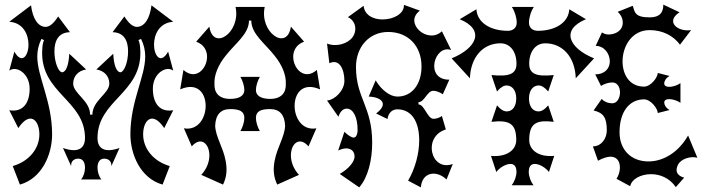

<svg xmlns="http://www.w3.org/2000/svg" viewBox="-20 -775 3041 829"><path d="M706 -552C673 -494 645 -536 645 -582C645 -625 667 -677 728 -681L634 -752C627 -695 604 -659 571 -659C555 -659 537 -672 517 -704L466 -636C515 -635 533 -600 533 -553C533 -505 515 -463 500 -463C483 -463 471 -495 469 -543L396 -475C430 -470 452 -446 452 -414C452 -371 379 -341 379 -280H369C369 -341 296 -371 296 -414C296 -446 318 -470 352 -475L279 -543C277 -495 265 -463 248 -463C233 -463 215 -505 215 -553C215 -600 233 -635 282 -636L231 -704C211 -672 193 -659 177 -659C144 -659 121 -695 114 -752L20 -681C81 -677 103 -625 103 -582C103 -536 75 -494 42 -552L20 -470C50 -493 108 -459 108 -392C108 -330 79 -289 20 -299L59 -222C110 -298 150 -256 150 -195C150 -133 105 -78 35 -58L66 22C162 -5 205 -109 205 -195C205 -338 141 -443 141 -531C141 -556 146 -581 159 -607L170 -602C166 -592 163 -582 162 -553C157 -372 347 -342 347 -179C347 -134 317 -113 252 -136L287 -58C286 -82 303 -90 318 -90C339 -90 347 -72 347 -51C347 -33 341 -13 330 0H418C407 -13 401 -33 401 -51C401 -72 409 -90 430 -90C445 -90 462 -82 461 -58L496 -136C431 -113 401 -134 401 -179C401 -342 591 -372 586 -553C585 -582 582 -592 578 -602L589 -607C602 -581 607 -556 607 -531C607 -443 543 -338 543 -195C543 -109 586 -5 682 22L713 -58C643 -78 598 -133 598 -195C598 -256 638 -298 689 -222L728 -299C669 -289 640 -330 640 -392C640 -459 698 -493 728 -470Z M1252 -318C1252 -372 1287 -422 1362 -389L1348 -473C1295 -426 1246 -478 1246 -530C1246 -556 1259 -583 1293 -595L1236 -660C1220 -552 1099 -635 1123 -745H997C1021 -635 900 -552 884 -660L827 -595C861 -583 874 -556 874 -530C874 -478 825 -426 772 -473L758 -389C833 -422 868 -372 868 -318C868 -266 835 -210 774 -221L808 -143C847 -188 884 -155 884 -104C884 -78 874 -47 849 -20L943 22C960 -13 961 -46 954 -82C943 -140 911 -184 909 -232C911 -280 933 -304 974 -304C1013 -304 1035 -295 1035 -266C1035 -249 1028 -226 1018 -209H1102C1092 -226 1085 -249 1085 -266C1085 -295 1107 -304 1146 -304C1187 -304 1209 -280 1211 -232C1209 -184 1177 -140 1166 -82C1159 -46 1160 -13 1177 22L1271 -20C1246 -47 1236 -78 1236 -104C1236 -155 1273 -188 1312 -143L1346 -221C1285 -210 1252 -266 1252 -318ZM1146 -348C1107 -348 1085 -362 1085 -386C1085 -403 1092 -426 1102 -443H1018C1028 -426 1035 -403 1035 -386C1035 -362 1013 -348 974 -348C924 -348 904 -376 906 -414C904 -451 923 -496 954 -534C995 -587 1055 -628 1055 -686H1065C1065 -628 1125 -587 1166 -534C1197 -496 1216 -451 1214 -414C1216 -376 1196 -348 1146 -348Z M1531 34C1569 -9 1587 -84 1587 -159C1587 -315 1517 -351 1517 -486C1517 -570 1572 -637 1656 -637C1742 -637 1800 -577 1800 -488C1800 -410 1758 -358 1696 -358C1664 -358 1627 -386 1602 -428L1572 -358C1627 -356 1660 -327 1604 -285L1653 -261C1657 -290 1676 -303 1695 -303C1762 -303 1790 -243 1790 -169C1790 -111 1772 -46 1742 5L1797 34C1803 -35 1867 -40 1908 0L1935 -67C1840 -32 1803 -185 1905 -216L1888 -274C1878 -267 1864 -262 1852 -262C1825 -262 1813 -324 1787 -324V-334C1813 -334 1824 -383 1851 -383C1863 -383 1879 -377 1892 -368L1920 -431C1812 -430 1855 -585 1928 -559L1888 -640C1827 -582 1721 -676 1793 -729L1724 -754C1726 -715 1678 -691 1632 -691C1592 -691 1554 -709 1550 -750L1482 -701C1517 -685 1523 -643 1502 -614C1481 -586 1432 -571 1392 -587L1402 -502C1446 -523 1467 -475 1467 -426C1467 -385 1427 -344 1392 -341L1441 -271C1450 -297 1464 -306 1477 -306C1505 -306 1524 -269 1524 -214C1524 -194 1517 -181 1507 -181C1498 -181 1482 -191 1467 -206L1440 -125C1486 -147 1511 -126 1511 -100C1511 -76 1485 -46 1447 -24Z M2284 25C2271 9 2263 -15 2263 -33C2263 -97 2336 -56 2350 -32L2373 -102C2311 -96 2265 -123 2265 -171C2265 -248 2302 -257 2371 -249L2347 -320C2331 -301 2317 -294 2305 -294C2280 -294 2264 -316 2264 -350C2264 -384 2281 -406 2306 -406C2317 -406 2331 -399 2347 -380L2371 -451C2295 -443 2265 -456 2265 -500C2265 -553 2293 -588 2334 -588C2410 -588 2463 -528 2466 -437L2545 -523C2437 -567 2399 -646 2510 -692L2438 -735C2435 -679 2380 -642 2302 -642C2279 -642 2264 -656 2264 -677C2264 -698 2272 -726 2285 -745H2190C2203 -726 2211 -698 2211 -677C2211 -656 2196 -642 2173 -642C2095 -642 2040 -679 2037 -735L1965 -692C2076 -646 2038 -567 1930 -523L2009 -437C2012 -528 2065 -588 2141 -588C2182 -588 2210 -553 2210 -500C2210 -456 2180 -443 2102 -451L2126 -380C2142 -399 2156 -406 2167 -406C2192 -406 2209 -384 2209 -350C2209 -316 2193 -294 2168 -294C2156 -294 2142 -301 2126 -320L2102 -249C2175 -257 2209 -245 2209 -171C2209 -123 2162 -96 2100 -102L2123 -32C2137 -56 2210 -97 2210 -33C2210 -15 2202 9 2189 25Z M2951 -190C2910 -118 2845 -78 2780 -78C2705 -78 2655 -128 2655 -204C2655 -292 2697 -346 2761 -346C2790 -346 2820 -306 2820 -287L2871 -300C2855 -309 2848 -322 2848 -332C2848 -343 2857 -347 2870 -347C2885 -347 2906 -340 2918 -331V-416C2906 -407 2885 -400 2870 -400C2857 -400 2848 -404 2848 -415C2848 -425 2855 -438 2871 -447L2820 -460C2820 -441 2790 -401 2761 -401C2698 -401 2668 -453 2668 -510C2668 -575 2708 -645 2785 -645C2842 -645 2888 -620 2916 -582L2964 -645C2907 -636 2851 -681 2914 -722L2844 -755C2844 -722 2830 -700 2785 -700C2721 -700 2721 -722 2712 -750L2647 -724C2663 -709 2669 -693 2669 -678C2669 -643 2638 -626 2607 -626C2598 -626 2588 -629 2579 -635L2552 -577C2589 -577 2613 -543 2613 -510C2613 -481 2593 -454 2550 -454L2575 -404C2589 -413 2608 -419 2624 -419C2646 -419 2657 -398 2657 -376C2657 -353 2645 -329 2624 -329C2605 -329 2587 -337 2578 -348L2543 -298C2585 -288 2600 -268 2600 -212C2600 -178 2577 -143 2540 -143L2562 -81C2601 -102 2629 -104 2645 -87C2661 -70 2661 -33 2642 -3L2701 29C2707 -2 2747 -23 2791 -23C2829 -23 2871 -7 2898 33L2934 -8C2912 -14 2890 -29 2908 -65C2921 -89 2961 -102 2991 -94Z"/></svg>

Font: Malebolge Adversarial
Style: Regular
Weight: 400
Designer: Ariel Martín Pérez
Foundry: Tunera Type Foundry
Version: Version 0.007;hotconv 1.0.109;makeotfexe 2.5.65596